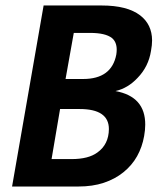

<svg xmlns="http://www.w3.org/2000/svg" viewBox="-20 -680 574 700"><path d="M265.5 0H24L139 -660H350.5Q444 -660 491 -624Q534 -591 534.5 -533Q534.5 -515.5 530.5 -494.5Q521.5 -437 481.5 -396Q446.5 -358.5 401 -348Q510 -328 509.5 -225.5Q509.5 -206.5 505.5 -184Q498.5 -144 479.8 -110.5Q461 -77 430 -52Q399 -27 358.2 -13.5Q317.5 0 265.5 0ZM283 -392Q387 -392 404 -481Q405.5 -490.5 405.5 -499Q405.5 -527 388 -541.5Q364 -560 309 -560H249L219 -392ZM241 -100Q302.5 -100 335 -124Q376.5 -153.5 377 -209.5Q377 -282.5 270.5 -282.5H199L168 -100Z"/></svg>

Font: Lucymar Sans SemiBold
Style: Italic
Weight: 600
Italic angle: -10°
Foundry: The League of Moveable Type (original font) / Main changes by Cristiano Sobral with portions from Mirco Monsees
Version: Version 2.00;August 30, 2020;FontCreator 13.0.0.2681 64-bit